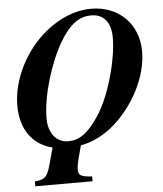

<svg xmlns="http://www.w3.org/2000/svg" viewBox="-59 -736 840 988"><g transform="rotate(-5 361.0 -242.5)"><path d="M547 -528C547 -415 497 -229 430 -130C381 -57 337 -16 273 -16C210 -16 171 -68 171 -143C171 -262 224 -430 284 -531C334 -615 383 -651 446 -651C506 -651 547 -611 547 -528ZM166 93C147 164 132 169 83 175V200H379V175C322 172 308 163 308 135C308 119 311 99 325 48L335 11C400 -2 459 -32 511 -78C618 -173 691 -316 691 -444C691 -590 586 -685 449 -685C365 -685 285 -651 213 -593C102 -503 27 -356 27 -221C27 -95 90 -15 189 9Z"/></g></svg>

Font: XITS
Style: Bold Italic
Weight: 700
Italic angle: -16.33°
Designer: MicroPress Inc., with final additions and corrections provided by Coen Hoffman, Elsevier (retired)
Version: Version 1.302